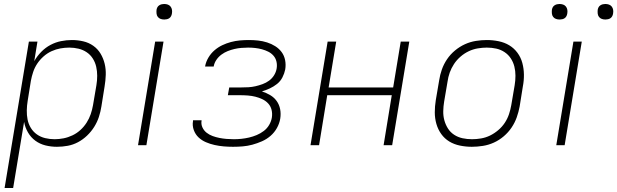

<svg xmlns="http://www.w3.org/2000/svg" viewBox="-20 -729 3099 964"><path d="M3 215 125 -520H168L152 -422Q166 -447 187 -468.5Q208 -490 233.5 -503.5Q259 -517 286.5 -522.5Q314 -528 341 -528Q370 -528 398 -521.5Q426 -515 448.5 -499Q471 -483 485 -459.5Q499 -436 505.5 -409Q512 -382 511 -353Q510 -324 505 -294L489 -194Q485 -168 476.5 -142Q468 -116 453 -92Q438 -68 417 -48Q396 -28 371.5 -15Q347 -2 320 3Q293 8 266 8Q236 8 208 1Q180 -6 157.5 -22.5Q135 -39 120.5 -64Q106 -89 101 -117L46 215ZM254 -30Q276 -30 299 -34.5Q322 -39 344 -49.5Q366 -60 384 -76.5Q402 -93 415 -113.5Q428 -134 435.5 -156Q443 -178 447 -201L464 -301Q468 -325 468 -348.5Q468 -372 463 -394Q458 -416 446 -435Q434 -454 415.5 -466.5Q397 -479 374.5 -484.5Q352 -490 328 -490Q306 -490 283.5 -486Q261 -482 239 -472Q217 -462 198.5 -445.5Q180 -429 167 -409.5Q154 -390 146.5 -367.5Q139 -345 135 -323L119 -223Q115 -199 114.5 -175Q114 -151 118.5 -128.5Q123 -106 135 -86.5Q147 -67 165.5 -54Q184 -41 207 -35.5Q230 -30 254 -30Z M673 0 759 -520H801L715 0ZM805 -631Q795 -631 786.5 -634Q778 -637 772.5 -644Q767 -651 766 -660.5Q765 -670 766 -680Q767 -686 770 -692Q773 -698 779 -702Q785 -706 791.5 -707.5Q798 -709 804 -709Q814 -709 822.5 -706Q831 -703 836.5 -696Q842 -689 843.5 -679.5Q845 -670 843 -660Q842 -654 839 -648Q836 -642 830.5 -638Q825 -634 818 -632.5Q811 -631 805 -631Z M1150 8Q1126 8 1103 6Q1080 4 1057.5 -1Q1035 -6 1014 -15Q993 -24 977 -39Q961 -54 953 -76Q945 -98 949 -121V-125H992V-123Q989 -105 996.5 -89Q1004 -73 1017.5 -62.5Q1031 -52 1047.5 -46Q1064 -40 1081.5 -36.5Q1099 -33 1117.5 -31.5Q1136 -30 1154 -30Q1173 -30 1192 -32Q1211 -34 1230.5 -38.5Q1250 -43 1269 -51Q1288 -59 1304.5 -71.5Q1321 -84 1331.5 -102Q1342 -120 1345 -139Q1348 -159 1343.5 -177.5Q1339 -196 1326.5 -209.5Q1314 -223 1297 -231Q1280 -239 1262 -243.5Q1244 -248 1224.5 -249.5Q1205 -251 1185 -251H1124L1131 -290H1192Q1210 -290 1227.5 -291Q1245 -292 1262.5 -296Q1280 -300 1298 -306.5Q1316 -313 1331 -324Q1346 -335 1356 -351Q1366 -367 1369 -385Q1372 -403 1368 -420Q1364 -437 1353 -449.5Q1342 -462 1327 -469.5Q1312 -477 1295.5 -481.5Q1279 -486 1261.5 -488Q1244 -490 1226 -490Q1209 -490 1191.5 -488.5Q1174 -487 1157 -483Q1140 -479 1123.5 -472.5Q1107 -466 1092 -455Q1077 -444 1066.5 -428.5Q1056 -413 1053 -396V-395H1010V-397Q1014 -419 1026.5 -440Q1039 -461 1057 -476.5Q1075 -492 1096 -502Q1117 -512 1139.5 -518Q1162 -524 1184.5 -526Q1207 -528 1229 -528Q1253 -528 1276 -525.5Q1299 -523 1321 -516Q1343 -509 1362 -497Q1381 -485 1394 -467.5Q1407 -450 1411.5 -427Q1416 -404 1412 -380Q1408 -360 1398 -340.5Q1388 -321 1371 -307.5Q1354 -294 1334.5 -285Q1315 -276 1295 -270Q1317 -263 1336.5 -251.5Q1356 -240 1369 -222Q1382 -204 1386.5 -181Q1391 -158 1387 -133Q1383 -109 1370.5 -86.5Q1358 -64 1338.5 -47Q1319 -30 1295 -19.5Q1271 -9 1247 -2.5Q1223 4 1198.5 6Q1174 8 1150 8Z M1539 0 1625 -520H1668L1630 -290H1954L1992 -520H2035L1949 0H1906L1947 -251H1623L1582 0Z M2349 8Q2319 8 2289.5 2Q2260 -4 2236 -18.5Q2212 -33 2195.5 -56Q2179 -79 2171 -107Q2163 -135 2163 -165Q2163 -195 2168 -226L2185 -326Q2189 -353 2198.5 -380Q2208 -407 2224.5 -431.5Q2241 -456 2264.5 -475.5Q2288 -495 2314.5 -507Q2341 -519 2369 -523.5Q2397 -528 2424 -528Q2454 -528 2483.5 -522Q2513 -516 2537 -501.5Q2561 -487 2578 -464Q2595 -441 2602.5 -413Q2610 -385 2610.5 -355Q2611 -325 2605 -294L2589 -194Q2584 -167 2574.5 -140Q2565 -113 2548.5 -88.5Q2532 -64 2509 -44.5Q2486 -25 2459.5 -13Q2433 -1 2404.5 3.5Q2376 8 2349 8ZM2350 -30Q2372 -30 2395.5 -34Q2419 -38 2440.5 -48.5Q2462 -59 2481.5 -75.5Q2501 -92 2514.5 -112.5Q2528 -133 2535.5 -155.5Q2543 -178 2547 -201L2564 -301Q2568 -325 2568 -349Q2568 -373 2562.5 -395Q2557 -417 2544.5 -436Q2532 -455 2513 -467.5Q2494 -480 2471.5 -485Q2449 -490 2424 -490Q2402 -490 2378.5 -486Q2355 -482 2333 -471.5Q2311 -461 2292 -444.5Q2273 -428 2259.5 -407.5Q2246 -387 2238 -364.5Q2230 -342 2227 -319L2210 -219Q2206 -195 2205.5 -171Q2205 -147 2211 -125Q2217 -103 2229 -84Q2241 -65 2260 -52.5Q2279 -40 2302 -35Q2325 -30 2350 -30Z M2773 0 2859 -520H2901L2815 0ZM3020 -631Q3010 -631 3001.5 -634Q2993 -637 2987.5 -644Q2982 -651 2981 -660.5Q2980 -670 2981 -680Q2982 -686 2985 -692Q2988 -698 2994 -702Q3000 -706 3006.5 -707.5Q3013 -709 3019 -709Q3029 -709 3037.5 -706Q3046 -703 3051.5 -696Q3057 -689 3058.5 -679.5Q3060 -670 3058 -660Q3057 -654 3054 -648Q3051 -642 3045.5 -638Q3040 -634 3033 -632.5Q3026 -631 3020 -631ZM2790 -631Q2780 -631 2771.5 -634Q2763 -637 2757.5 -644Q2752 -651 2751 -660.5Q2750 -670 2751 -680Q2752 -686 2755 -692Q2758 -698 2764 -702Q2770 -706 2776.5 -707.5Q2783 -709 2789 -709Q2799 -709 2807.5 -706Q2816 -703 2821.5 -696Q2827 -689 2828.5 -679.5Q2830 -670 2828 -660Q2827 -654 2824 -648Q2821 -642 2815.5 -638Q2810 -634 2803 -632.5Q2796 -631 2790 -631Z"/></svg>

Font: Iosevka Aile Extralight
Style: Italic
Weight: 200
Italic angle: -9°
Designer: Belleve Invis
Foundry: Belleve Invis
Version: Version 31.1.0; ttfautohint (v1.8.4)